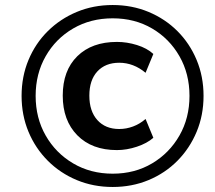

<svg xmlns="http://www.w3.org/2000/svg" viewBox="-20 -735 855 765"><path d="M429 10Q352 10 286 -17.5Q220 -45 170.5 -94.5Q121 -144 93.5 -210Q66 -276 66 -353Q66 -430 93.5 -496Q121 -562 170.5 -611Q220 -660 286 -687.5Q352 -715 429 -715Q506 -715 572 -687.5Q638 -660 687 -611Q736 -562 763.5 -496Q791 -430 791 -353Q791 -276 763.5 -210Q736 -144 687 -94.5Q638 -45 572 -17.5Q506 10 429 10ZM429 -43Q517 -43 586 -84Q655 -125 695 -195Q735 -265 735 -353Q735 -441 695 -511Q655 -581 586 -621.5Q517 -662 429 -662Q341 -662 271.5 -621.5Q202 -581 162 -511Q122 -441 122 -353Q122 -265 162 -195Q202 -125 271.5 -84Q341 -43 429 -43ZM446 -137Q346 -137 288 -196Q230 -255 230 -354Q230 -454 288 -511Q346 -568 446 -568Q486 -568 526 -555.5Q566 -543 591 -520L560 -445Q512 -485 455 -485Q400 -485 368 -450.5Q336 -416 336 -354Q336 -292 368 -256.5Q400 -221 455 -221Q483 -221 510 -231Q537 -241 560 -261L591 -186Q566 -164 525.5 -150.5Q485 -137 446 -137Z"/></svg>

Font: Mulish
Style: Bold Italic
Weight: 700
Italic angle: -9°
Designer: Vernon Adams
Foundry: Vernon Adams
Version: Version 3.603; ttfautohint (v1.8.3)